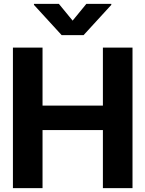

<svg xmlns="http://www.w3.org/2000/svg" viewBox="-20 -974 753 994"><path d="M46.9 0V-727.5H200.2V-427.2H512.7V-727.5H666V0H512.7V-300.8H200.2V0ZM284.7 -954.1 356 -867.2 427.2 -954.1H556.2V-948.7L412.6 -792H299.3L155.8 -948.7V-954.1Z"/></svg>

Font: Inter Tight
Style: Bold
Weight: 700
Designer: Rasmus Andersson
Foundry: rsms
Version: Version 3.004; ttfautohint (v1.8.4.7-5d5b)